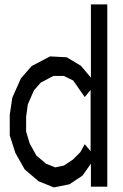

<svg xmlns="http://www.w3.org/2000/svg" viewBox="-20 -840 553 865"><path d="M23.9 -322.8 35.6 -400.4 74.2 -486.8 122.6 -542.5 205.6 -585.9 280.3 -582 344.2 -543.9 389.6 -490.2V-820.3H463.4V1H389.6V-102.5L351.6 -48.8L293 -9.8L222.7 4.4L153.8 -23.4L91.3 -76.7L49.3 -150.9L23.9 -230ZM97.7 -314V-247.1L114.3 -192.4L144 -139.2L187.5 -102.5L228.5 -85.9L268.1 -94.2L309.1 -121.6L341.8 -154.3L361.8 -190.4L388.2 -158.7V-434.6L361.8 -402.8L309.6 -477.5L267.1 -498H220.7L163.6 -467.8L132.8 -432.6L105.5 -370.1Z"/></svg>

Font: Gap Sans
Style: Regular
Weight: 400
Designer: Alexandre Liziard and Étienne Ozeray
Foundry: Interstices.io
Version: Version 1.6.1 - December 3. 2014